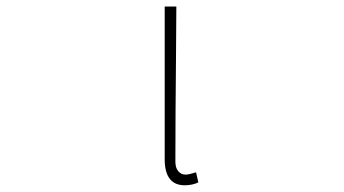

<svg xmlns="http://www.w3.org/2000/svg" viewBox="-20 -547 1040 580"><path d="M538.1 12.7Q477.5 12.7 477.5 -66.4V-527.3H512.7Q512.7 -472.7 511.7 -378.4Q510.7 -284.2 510.3 -206.5Q509.8 -128.9 509.8 -58.6Q509.8 -40 518.6 -29.8Q527.3 -19.5 541 -19.5Q549.8 -19.5 572.3 -26.4L579.1 3.9Q561.5 12.7 538.1 12.7Z"/></svg>

Font: GenEi Gothic M ExtraLight
Style: Regular
Weight: 200
Designer: o_tamon (Modified); [Source Han Sans]
Ryoko NISHIZUKA  (kana & ideographs); Paul D. Hunt (Latin, Greek & Cyrillic); Wenl
Version: Version 1.1a;Original Version 1.004